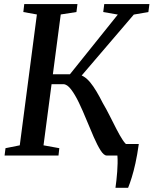

<svg xmlns="http://www.w3.org/2000/svg" viewBox="-20 -763 753 942"><path d="M546.5 158.5Q549 141.5 551.2 121.2Q553.5 101 555 79.8Q556.5 58.5 557 38.2Q557.5 18 556 0L509.5 -56.5H661Q653.5 -3 644.5 37.8Q635.5 78.5 626.2 108Q617 137.5 608.5 158.5ZM503.5 0Q489.5 0 473.5 -25.2Q457.5 -50.5 440 -90.5Q422.5 -130.5 404.2 -175.2Q386 -220 366.8 -260Q347.5 -300 328.2 -325Q309 -350 290.5 -350H201.5L207.5 -398.5H323L558 -691.5L486.5 -704L491.5 -743H713L708 -704L636.5 -691.5L349 -355.5L357.5 -397Q375.5 -397 391.5 -387Q407.5 -377 422.8 -358.5Q438 -340 453.2 -314.5Q468.5 -289 484 -258Q502 -227.5 519 -193.5Q536 -159.5 552 -128.5Q568 -97.5 582 -76.2Q596 -55 607 -50L650.5 -38.5L646.5 0ZM2.5 0 7 -36 77 -50 161 -692 94.5 -704 99 -743H360L355 -704L278 -692L193.5 -50L271 -36L267 0Z"/></svg>

Font: Merriweather 48pt Medium
Style: Italic
Weight: 500
Italic angle: -7.8°
Version: Version 2.101